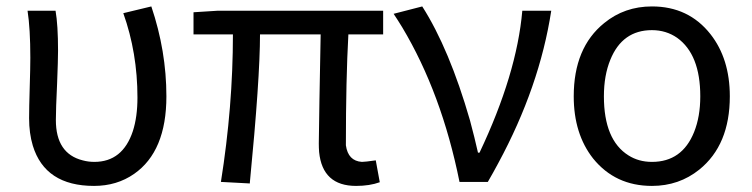

<svg xmlns="http://www.w3.org/2000/svg" viewBox="-20 -577 2386 609"><path d="M278.3 12.7Q123 12.7 84 -115.2Q72.3 -154.3 72.3 -202.1Q72.3 -234.4 74.2 -297.9Q76.2 -361.3 76.2 -393.6Q76.2 -486.3 67.4 -543H156.2Q164.1 -498 164.1 -416Q164.1 -386.7 161.1 -311.5Q157.2 -230.5 157.2 -196.3Q157.2 -89.8 242.2 -68.4Q259.8 -63.5 279.3 -63.5Q369.1 -63.5 401.4 -161.1Q416 -206.1 416 -267.6Q416 -409.2 371.1 -535.2L460 -556.6Q507.8 -415 507.8 -271.5Q507.8 -96.7 405.3 -25.4Q350.6 12.7 278.3 12.7Z M1109.4 12.7Q1002.9 12.7 992.2 -94.7Q991.2 -108.4 991.2 -122.1Q991.2 -148.4 993.2 -258.8Q996.1 -404.3 997.1 -467.8H804.7Q804.7 -328.1 772.5 2Q772.5 3.9 772.5 4.9L680.7 0Q718.8 -239.3 718.8 -467.8H593.8V-538.1L670.9 -543H1195.3V-467.8H1085Q1077.1 -326.2 1077.1 -116.2Q1084 -66.4 1127.9 -63.5Q1137.7 -63.5 1171.9 -68.4L1184.6 1Q1152.3 12.7 1109.4 12.7Z M1437.5 0Q1380.9 -281.2 1255.9 -490.2Q1242.2 -512.7 1228.5 -533.2L1319.3 -556.6Q1405.3 -421.9 1470.7 -195.3Q1485.4 -140.6 1496.1 -92.8H1501Q1619.1 -341.8 1636.7 -543H1728.5Q1691.4 -301.8 1560.5 -59.6Q1544.9 -30.3 1527.3 0Z M2047.9 12.7Q1931.6 12.7 1861.3 -74.2Q1799.8 -152.3 1799.8 -271.5Q1799.8 -425.8 1896.5 -503.9Q1960.9 -556.6 2047.9 -556.6Q2164.1 -556.6 2233.4 -468.8Q2294.9 -390.6 2294.9 -271.5Q2294.9 -117.2 2198.2 -39.1Q2133.8 12.7 2047.9 12.7ZM2047.9 -63.5Q2143.6 -63.5 2181.6 -158.2Q2201.2 -207 2201.2 -271.5Q2201.2 -404.3 2127.9 -457Q2092.8 -481.4 2047.9 -481.4Q1954.1 -481.4 1916 -387.7Q1895.5 -337.9 1895.5 -271.5Q1895.5 -132.8 1973.6 -84Q2005.9 -63.5 2047.9 -63.5Z"/></svg>

Font: Taipei Sans TC Beta
Style: Regular
Weight: 400
Designer: JT Foundry
Foundry: JT Foundry
Version: Version 1.000